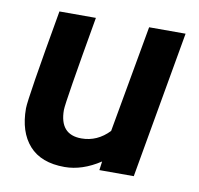

<svg xmlns="http://www.w3.org/2000/svg" viewBox="-63 -566 668 643"><g transform="rotate(10 270.5 -245.0)"><path d="M430 0H313L317 -30Q256 10 196 10Q116 10 75.5 -35.5Q35 -81 35 -161Q35 -194 89 -500H213Q161 -203 161 -178Q161 -94 235 -94Q289 -94 329 -136L394 -500H518Z"/></g></svg>

Font: Cabin
Style: Bold Italic
Weight: 700
Designer: Pablo Impallari
Foundry: Pablo Impallari. www.impallari.com Igino Marini. www.ikern.com
Version: Version 1.005